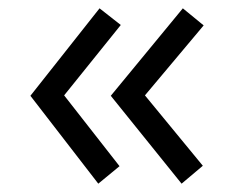

<svg xmlns="http://www.w3.org/2000/svg" viewBox="-20 -530 584 461"><path d="M134 -301 267 -131 216 -89 53 -300 219 -510 270 -470ZM328 -301 467 -132 416 -89 246 -300 419 -510 469 -469Z"/></svg>

Font: Yaldevi ExtraLight
Style: Regular
Weight: 400
Version: Version 1.100